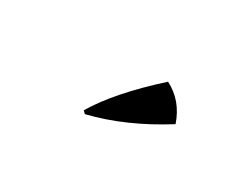

<svg xmlns="http://www.w3.org/2000/svg" viewBox="-34 -1065 604 471"><g transform="rotate(30 268.0 -829.5)"><path d="M209 -744 202 -751Q246 -825 346 -915Q395 -890 414 -834Q311 -769 209 -744Z"/></g></svg>

Font: Cinzel Decorative
Style: Bold
Weight: 700
Version: Version 1.002;PS 001.002;hotconv 1.0.56;makeotf.lib2.0.21325